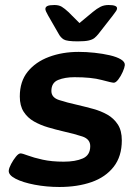

<svg xmlns="http://www.w3.org/2000/svg" viewBox="-20 -738 556 766"><path d="M217 8Q166 8 118.5 -1Q71 -10 42 -25Q13 -40 15 -58Q16 -68 24.5 -84Q33 -100 43.5 -113Q54 -126 62 -126Q69 -126 91.5 -117.5Q114 -109 150 -101Q186 -93 234 -93Q281 -93 310.5 -106Q340 -119 340 -155Q340 -183 308.5 -193.5Q277 -204 232 -214Q202 -221 171.5 -230Q141 -239 115.5 -253.5Q90 -268 74.5 -292Q59 -316 59 -353Q59 -413 90.5 -452Q122 -491 175.5 -511Q229 -531 294 -531Q324 -531 357 -527.5Q390 -524 418 -517.5Q446 -511 462.5 -501Q479 -491 478 -478Q477 -468 469.5 -451Q462 -434 452 -421Q442 -408 434 -408Q426 -408 385.5 -419Q345 -430 277 -430Q239 -430 212 -419Q185 -408 185 -375Q185 -349 215.5 -339Q246 -329 291 -319Q321 -312 352 -303.5Q383 -295 408.5 -280.5Q434 -266 450 -241.5Q466 -217 466 -178Q466 -114 433.5 -72.5Q401 -31 345 -11.5Q289 8 217 8ZM413 -718Q447 -718 447 -705Q447 -700 443.5 -694.5Q440 -689 430 -676L373 -603Q365 -593 357 -586.5Q349 -580 334 -576.5Q319 -573 290 -573Q247 -573 234.5 -580.5Q222 -588 214 -603L172 -676Q161 -695 161 -702Q161 -710 169 -714Q177 -718 197 -718Q215 -718 226.5 -711Q238 -704 253 -690L297 -646L350 -690Q367 -704 381 -711Q395 -718 413 -718Z"/></svg>

Font: Asap Expanded Expanded SemiBold
Style: Italic
Weight: 600
Width: 7
Italic angle: -6°
Designer: Pablo Cosgaya
Foundry: Omnibus-Type
Version: Version 3.001; ttfautohint (v1.8.4.7-5d5b)